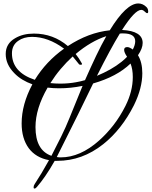

<svg xmlns="http://www.w3.org/2000/svg" viewBox="-20 -865 876 1109"><path d="M179 224Q174 224 174 217Q174 207 181 197Q200 168 220.5 134Q241 100 263 60Q187 46 146 -9Q105 -65 105 -152Q105 -262 167 -378Q136 -389 109.5 -405Q83 -421 62 -443Q13 -493 13 -553Q13 -613 67 -644Q112 -671 176 -671Q287 -671 372 -599Q491 -677 614 -690Q709 -845 779 -845Q804 -845 824 -826Q836 -816 836 -798Q836 -789 830 -789Q825 -789 816 -798Q806 -808 796 -808Q759 -808 685 -692Q804 -686 804 -617Q804 -585 777 -546Q802 -505 802 -442Q802 -356 754 -258Q683 -117 576 -32Q455 64 311 64H296Q267 115 241 152.5Q215 190 193 215Q186 224 179 224ZM540 -427Q581 -444 616.5 -464Q652 -484 682 -508Q691 -515 699 -522.5Q707 -530 714 -537Q697 -562 697 -577Q697 -593 715 -593Q728 -593 747 -579Q761 -605 761 -627Q761 -672 691 -672Q686 -672 681.5 -672Q677 -672 672 -671Q645 -627 612 -566Q579 -505 540 -427ZM328 -382Q352 -382 374.5 -384Q397 -386 419 -390Q443 -394 471 -402Q505 -479 535.5 -543Q566 -607 594 -656Q550 -642 505.5 -616Q461 -590 417 -553Q437 -528 452 -500Q457 -492 448 -491H445Q437 -491 434 -497L400 -539Q363 -505 330.5 -466.5Q298 -428 271 -385Q300 -382 328 -382ZM181 -404Q246 -510 350 -584Q258 -652 165 -652Q117 -652 85 -629Q49 -604 49 -557Q49 -448 181 -404ZM331 44Q443 44 552 -53Q598 -94 636.5 -144Q675 -194 705 -254Q747 -338 747 -420Q747 -465 734 -498Q655 -422 518 -383Q484 -312 431.5 -205.5Q379 -99 308 42Q313 43 319 43.5Q325 44 331 44ZM277 35Q306 -21 333 -75.5Q360 -130 382 -185Q393 -211 411.5 -257.5Q430 -304 457 -369Q423 -362 389 -358.5Q355 -355 321 -355Q304 -355 287.5 -356Q271 -357 255 -359Q185 -238 185 -131Q185 3 277 35Z"/></svg>

Font: Carattere
Style: Regular
Weight: 400
Designer: Robert E. Leuschke
Foundry: Robert E. Leuschke
Version: Version 1.010; ttfautohint (v1.8.3)